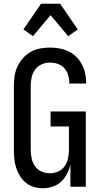

<svg xmlns="http://www.w3.org/2000/svg" viewBox="-20 -997 540 1025"><path d="M209 8Q185 8 161 1Q137 -6 118.5 -21Q100 -36 87 -57Q74 -78 66.5 -101Q59 -124 56.5 -148Q54 -172 54 -196V-539Q54 -565 58 -591.5Q62 -618 73.5 -642.5Q85 -667 103 -687Q121 -707 144 -720Q167 -733 193.5 -738Q220 -743 247 -743Q272 -743 297 -738.5Q322 -734 345 -723Q368 -712 386 -694.5Q404 -677 416 -655Q428 -633 434 -608Q440 -583 440 -558V-551H350V-555Q350 -576 343.5 -597Q337 -618 323 -633.5Q309 -649 288.5 -656Q268 -663 247 -663Q224 -663 202.5 -653.5Q181 -644 167.5 -625.5Q154 -607 149 -584.5Q144 -562 144 -539V-196Q144 -174 149 -151Q154 -128 167 -109.5Q180 -91 201.5 -81.5Q223 -72 246 -72Q269 -72 290.5 -81.5Q312 -91 325 -109.5Q338 -128 343 -151Q348 -174 348 -196V-322H250V-402H438V0H356V-118Q350 -93 337.5 -69Q325 -45 306 -27Q287 -9 261 -0.5Q235 8 209 8ZM156 -804 105 -840 199 -977H301L395 -840L344 -804L250 -916Z"/></svg>

Font: Iosevka Medium
Style: Regular
Weight: 500
Monospace: yes
Designer: Belleve Invis
Foundry: Belleve Invis
Version: Version 32.5.0; ttfautohint (v1.8.4)